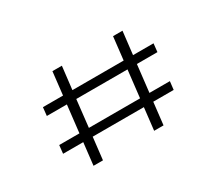

<svg xmlns="http://www.w3.org/2000/svg" viewBox="-115 -1005 1530 1311"><g transform="rotate(-30 650.0 -350.0)"><path d="M163 -175 170 -240H329.5L354 -454H196L203 -519.5H361.5L382 -700H456.5L435.5 -519.5H839.5L860 -700H934.5L913.5 -519.5H1075L1068 -454H906L881.5 -240H1042.5L1035 -175H874L854 0H780L800 -175H396.5L376.5 0H302L322 -175ZM404 -240H807.5L832 -454H428Z"/></g></svg>

Font: Trispace Expanded Light
Style: Regular
Weight: 300
Width: 7
Designer: Tyler Finck
Foundry: Etcetera Type Company
Version: Version 1.210; ttfautohint (v1.8.3)